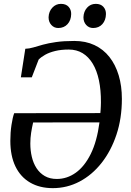

<svg xmlns="http://www.w3.org/2000/svg" viewBox="-20 -963 676 994"><path d="M88 -562.5 111 -710.5Q131 -711 152.8 -717.5Q174.5 -724 202.5 -731.8Q230.5 -739.5 269.8 -745.2Q309 -751 365 -751Q423.5 -751 469.2 -729.5Q515 -708 546.5 -668Q578 -628 594.5 -573Q611 -518 611 -451Q611 -350.5 583 -266.2Q555 -182 505.8 -119.5Q456.5 -57 391.8 -23Q327 11 253.5 11Q185.5 11 136 -17.8Q86.5 -46.5 60 -101.2Q33.5 -156 33.5 -234Q33.5 -277 39.5 -316.5Q45.5 -356 53.5 -377L499.5 -377.5Q500.5 -386 501 -395Q501.5 -404 502 -413.5Q502.5 -423 502.5 -432.5Q503 -496.5 492.2 -547.2Q481.5 -598 460 -633.5Q438.5 -669 407.5 -687.8Q376.5 -706.5 336 -706.5Q296.5 -706.5 265.8 -699Q235 -691.5 213.8 -679.5Q192.5 -667.5 180 -654.5L144.5 -562.5ZM495 -329.5 151.5 -329Q145.5 -303 141.2 -275.8Q137 -248.5 137 -220Q137 -183.5 144.8 -150.8Q152.5 -118 169.2 -92.2Q186 -66.5 212 -51.5Q238 -36.5 274 -36.5Q327 -36.5 372.2 -68.8Q417.5 -101 449.8 -166Q482 -231 495 -329.5ZM281.5 -818Q260 -818 245.8 -833.8Q231.5 -849.5 231.5 -873.5Q232.5 -903.5 250.8 -923.2Q269 -943 295.5 -943Q321.5 -943 335.2 -927.8Q349 -912.5 348.5 -890Q348 -858.5 329.8 -838.2Q311.5 -818 281.5 -818ZM462 -818Q440.5 -818 426.2 -833.8Q412 -849.5 412 -873.5Q413 -903.5 430.8 -923.2Q448.5 -943 476 -943Q501.5 -943 515.2 -927.8Q529 -912.5 528.5 -890Q528 -858.5 510 -838.2Q492 -818 462 -818Z"/></svg>

Font: Merriweather 36pt
Style: Italic
Weight: 400
Italic angle: -7.8°
Version: Version 2.101